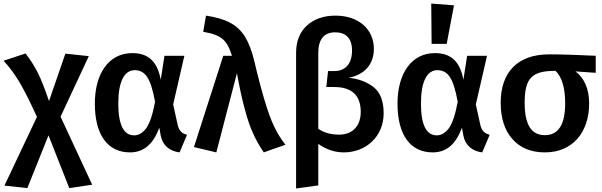

<svg xmlns="http://www.w3.org/2000/svg" viewBox="-34 -843 3392 1081"><path d="M307 -186 466 -527 334 -541 242 -274C218 -344 197 -398 178 -435C159 -472 137 -507 110 -542L-14 -501C18 -467 47 -428 74 -383C101 -338 134 -272 174 -185L-9 202L120 216L239 -81L356 216L485 197Z M711 -544C577 -544 500 -427 500 -260C500 -81 574 15 698 15C779 15 830 -35 863 -124L871 -79C882 -24 921 8 977 15L1019 -84C990 -92 975 -106 967 -137L941 -255L1004 -529H892L871 -394C852 -498 800 -544 711 -544ZM725 -448C754 -448 778 -435 795 -409C812 -383 827 -337 839 -270C826 -199 809 -149 790 -122C770 -95 747 -81 721 -81C662 -81 632 -141 632 -260C632 -384 666 -448 725 -448Z M1110 -664C1215 -646 1244 -617 1272 -529H1223L1058 -15L1184 15L1300 -431C1315 -347 1330 -279 1345 -226C1359 -173 1374 -128 1391 -92C1407 -56 1427 -20 1451 15L1573 -28C1548 -60 1527 -94 1510 -130C1493 -165 1476 -211 1459 -267C1442 -323 1421 -400 1398 -498C1384 -557 1366 -603 1345 -637C1302 -705 1238 -738 1126 -755Z M1928 -405C2016 -421 2071 -479 2071 -568C2071 -679 1984 -755 1855 -755C1788 -755 1734 -736 1694 -699C1653 -662 1633 -610 1633 -544V218L1758 201V-33C1803 -1 1851 15 1902 15C2026 15 2126 -74 2126 -205C2126 -274 2107 -323 2069 -353C2031 -382 1984 -400 1928 -405ZM1876 -85C1829 -85 1789 -96 1758 -118V-544C1758 -622 1790 -661 1854 -661C1913 -661 1948 -627 1948 -559C1948 -482 1909 -443 1849 -443H1813L1803 -353H1848C1947 -353 1997 -306 1997 -213C1997 -130 1947 -85 1876 -85Z M2396 -596H2481L2522 -813L2394 -823ZM2415 -544C2281 -544 2204 -427 2204 -260C2204 -81 2278 15 2402 15C2483 15 2534 -35 2567 -124L2575 -79C2586 -24 2625 8 2681 15L2723 -84C2694 -92 2679 -106 2671 -137L2645 -255L2708 -529H2596L2575 -394C2556 -498 2504 -544 2415 -544ZM2429 -448C2458 -448 2482 -435 2499 -409C2516 -383 2531 -337 2543 -270C2530 -199 2513 -149 2494 -122C2474 -95 2451 -81 2425 -81C2366 -81 2336 -141 2336 -260C2336 -384 2370 -448 2429 -448Z M3320 -529C3216 -534 3129 -537 3058 -537C2877 -537 2785 -433 2785 -265C2785 -178 2807 -109 2851 -60C2895 -10 2956 15 3034 15C3188 15 3283 -96 3283 -261C3283 -345 3254 -405 3206 -441L3320 -433ZM3034 -82C2958 -82 2920 -140 2920 -264C2920 -402 2959 -444 3091 -444H3094C3130 -409 3148 -348 3148 -261C3148 -142 3110 -82 3034 -82Z"/></svg>

Font: Fira Sans Medium
Style: Regular
Weight: 500
Designer: Carrois Corporate & Edenspiekermann AG
Foundry: Carrois Corporate GbR & Edenspiekermann AG
Version: Version 4.203